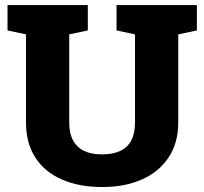

<svg xmlns="http://www.w3.org/2000/svg" viewBox="-20 -731 809 761"><path d="M385.3 10.3Q293 10.3 225.6 -19.5Q157.7 -48.8 120.4 -106Q83 -163.1 83 -245.6V-594.7L9.8 -610.4V-710.9H328.1V-610.4L254.4 -594.7V-245.6Q254.4 -202.1 269.5 -174.8Q299.3 -119.1 384.3 -119.1Q427.7 -119.1 456.5 -132.8Q515.1 -160.2 515.1 -245.6V-594.7L441.9 -610.4V-710.9H760.3V-610.4L686.5 -594.7V-245.6Q686.5 -164.6 648.4 -107.4Q610.4 -49.8 542.7 -19.8Q475.1 10.3 385.3 10.3Z"/></svg>

Font: Hanuman Black
Style: Regular
Weight: 900
Designer: Danh Hong
Version: Version 8.002; ttfautohint (v1.8.3)